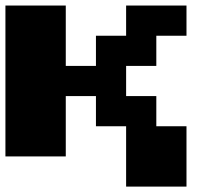

<svg xmlns="http://www.w3.org/2000/svg" viewBox="-20 -576 818 707"><path d="M0 0V-555.6H222.2V-333.3H333.3V-444.4H444.4V-555.6H666.7V-444.4H555.6V-333.3H444.4V-222.2H555.6V-111.1H666.7V111.1H444.4V-111.1H333.3V-222.2H222.2V0Z"/></svg>

Font: Pixeloid Sans
Style: Bold
Weight: 700
Monospace: yes
Designer: GGBot
Version: 0.3